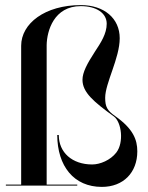

<svg xmlns="http://www.w3.org/2000/svg" viewBox="-20 -728 582 753"><path d="M432 -272.5C400.5 -294.5 392.5 -309 392.5 -344.5C392.5 -402 449.5 -500 449.5 -578C449.5 -656 388.5 -708 297 -708C156.5 -708 63 -636 63 -548.5V-4H3V0H283V-4H163V-551.5C164 -607 191.5 -704 297 -704C358 -704 398.5 -676.5 398.5 -635C398.5 -595.5 375.5 -560.5 352 -525C321.5 -478 303.5 -444 303.5 -415C303.5 -366 346.5 -329.5 427 -271C456.5 -249 467 -169.5 436 -129.5C413 -100 373 -83 341.5 -83C263 -83 210.5 -130 210.5 -198.5H204.5C205 -76.5 269.5 5 379.5 5C463.5 5 518.5 -51 518.5 -134.5C518.5 -180.5 502 -223 432 -272.5Z"/></svg>

Font: Picaflor 96 pt
Style: Regular
Weight: 400
Designer: Ariel Martín Pérez
Foundry: Tunera Type Foundry
Version: Version 1.000;hotconv 1.0.109;makeotfexe 2.5.65596